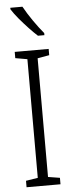

<svg xmlns="http://www.w3.org/2000/svg" viewBox="-62 -978 376 1009"><g transform="rotate(-5 125.5 -473.5)"><path d="M215 0H36V-34L99 -44V-670L36 -681V-714H215V-681L153 -670V-44L215 -34ZM97 -947Q118 -909 145.5 -869.5Q173 -830 199 -799V-788H165Q145 -806 120 -832.5Q95 -859 71.5 -887Q48 -915 33 -939V-947Z"/></g></svg>

Font: Noto Sans Hebrew ExtraCondensed Light
Style: Regular
Weight: 300
Width: 2
Designer: Monotype Design Team
Foundry: Monotype Imaging Inc.
Version: Version 2.004; ttfautohint (v1.8.4.7-5d5b)